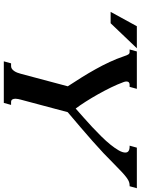

<svg xmlns="http://www.w3.org/2000/svg" viewBox="118 -874 756 1033"><g transform="rotate(90 496.5 -358.0)"><path d="M530.3 -39.1H544.9L534.2 0H310.5L321.3 -39.1H335.9Q344.7 -39.1 351.3 -43.9Q357.9 -48.8 363 -56.4Q368.2 -64 371.6 -73.2Q375 -82.5 377.4 -91.3L444.8 -344.2Q420.9 -380.4 397.5 -418Q374 -455.6 352.8 -493.7Q331.5 -531.7 314 -569.6Q296.4 -607.4 284.2 -643.6Q277.3 -664.6 272.9 -670.7Q268.6 -676.8 261.7 -676.8H246.6L257.3 -715.8H458.5L447.8 -676.8H435.1Q428.2 -676.8 423.6 -672.6Q418.9 -668.5 418.9 -659.7Q418.9 -652.3 422.4 -643.6Q433.6 -612.8 450.9 -577.1Q468.3 -541.5 487.8 -506.8Q507.3 -472.2 527.3 -440.7Q547.4 -409.2 564.5 -386.7Q585.4 -405.3 611.3 -428Q637.2 -450.7 663.6 -475.3Q689.9 -500 714.8 -525.1Q739.7 -550.3 758.8 -574Q777.8 -597.7 789.6 -618.2Q801.3 -638.7 801.3 -653.8Q801.3 -665.5 793 -671.1Q784.7 -676.8 770 -676.8H764.2L774.9 -715.8H993.2L982.4 -676.8H977.1Q968.8 -676.8 959.7 -673.8Q950.7 -670.9 938 -661.9Q925.3 -652.8 907.2 -636.2Q889.2 -619.6 862.3 -592.8Q809.1 -538.6 739.5 -477.3Q669.9 -416 584 -343.8L516.6 -91.3Q514.6 -84 513.2 -76.7Q511.7 -69.3 511.7 -62.5Q511.7 -52.7 515.6 -45.9Q519.5 -39.1 530.3 -39.1ZM121.6 -715.8H240.2L105.5 -574.7H44.4Z"/></g></svg>

Font: Arian AMU Serif
Style: Bold Italic
Weight: 700
Italic angle: -15°
Designer: Ruben Hakobyan (Tarumian)
Foundry: Ruben Hakobyan (Tarumian)
Version: Version 1.002